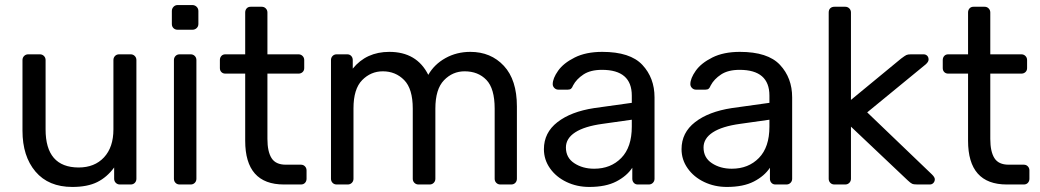

<svg xmlns="http://www.w3.org/2000/svg" viewBox="-20 -737 4155 767"><path d="M69.8 -214.8V-497.1Q69.8 -506.8 76.4 -513.4Q83 -520 92.8 -520H139.2Q148.9 -520 155.5 -513.4Q162.1 -506.8 162.1 -497.1V-220.2Q162.1 -68.4 293.9 -67.9Q357.9 -67.9 395.5 -108.4Q433.1 -148.9 433.1 -220.2V-497.1Q433.1 -506.8 439.5 -513.4Q445.8 -520 456.1 -520H502Q511.7 -520 518.3 -513.4Q524.9 -506.8 524.9 -497.1V-22.9Q524.9 -13.2 518.6 -6.6Q512.2 0 502 0H459Q449.2 0 442.6 -6.6Q436 -13.2 436 -22.9V-67.9Q407.2 -28.8 368.2 -9.5Q329.1 9.8 269 9.8Q173.8 9.8 121.8 -51.5Q69.8 -112.8 69.8 -214.8Z M666.5 -641.1V-692.9Q666.5 -702.6 673.1 -709.7Q679.7 -716.8 689.5 -716.8H748.5Q758.3 -716.8 765.4 -710Q772.5 -703.1 772.5 -692.9V-641.1Q772.5 -631.3 765.6 -624.8Q758.8 -618.2 748.5 -618.2H689.5Q679.7 -618.2 673.1 -624.5Q666.5 -630.9 666.5 -641.1ZM674.8 -22.9V-497.1Q674.8 -506.8 681.2 -513.4Q687.5 -520 697.8 -520H741.7Q751.5 -520 758.1 -513.4Q764.6 -506.8 764.6 -497.1V-22.9Q764.6 -13.2 758.1 -6.6Q751.5 0 741.7 0H697.8Q687.5 0 681.2 -6.6Q674.8 -13.2 674.8 -22.9Z M858.4 -464.8V-497.1Q858.4 -506.8 864.3 -513.4Q870.1 -520 880.4 -520H959.5V-687Q959.5 -696.8 965.3 -703.4Q971.2 -710 981.4 -710H1025.4Q1035.2 -710 1041.7 -703.4Q1048.3 -696.8 1048.3 -687V-520H1172.4Q1182.1 -520 1188.7 -513.4Q1195.3 -506.8 1195.3 -497.1V-464.8Q1195.3 -455.1 1188.7 -449Q1182.1 -442.9 1172.4 -442.9H1048.3V-182.1Q1048.3 -131.3 1064.9 -105.2Q1081.5 -79.1 1121.6 -79.1H1182.1Q1191.9 -79.1 1198.2 -72.5Q1204.6 -65.9 1204.6 -56.2V-22.9Q1204.6 -13.2 1198.5 -6.6Q1192.4 0 1182.1 0H1114.3Q959.5 0 959.5 -174.8V-442.9H880.4Q870.6 -442.9 864.5 -449Q858.4 -455.1 858.4 -464.8Z M1302.2 -22.9V-497.1Q1302.2 -506.8 1308.6 -513.4Q1314.9 -520 1325.2 -520H1367.2Q1377 -520 1383.1 -513.4Q1389.2 -506.8 1389.2 -497.1V-462.9Q1443.4 -529.8 1535.2 -529.8Q1645 -529.8 1690.9 -438Q1714.8 -480 1759.5 -504.9Q1804.2 -529.8 1858.9 -529.8Q1940.9 -529.8 1992.9 -473.9Q2044.9 -418 2044.9 -312V-22.9Q2044.9 -13.2 2038.6 -6.6Q2032.2 0 2022 0H1979Q1969.2 0 1962.6 -6.6Q1956.1 -13.2 1956.1 -22.9V-303.2Q1956.1 -383.3 1923.1 -417.7Q1890.1 -452.1 1835.9 -452.1Q1788.1 -452.1 1753.7 -416.5Q1719.2 -380.9 1719.2 -303.2V-22.9Q1719.2 -13.2 1712.6 -6.6Q1706.1 0 1696.3 0H1651.9Q1642.1 0 1635.5 -6.6Q1628.9 -13.2 1628.9 -22.9V-303.2Q1628.9 -382.3 1594.5 -417.2Q1560.1 -452.1 1509.3 -452.1Q1461.4 -452.1 1426.8 -417Q1392.1 -381.8 1392.1 -304.2V-22.9Q1392.1 -13.2 1385.5 -6.6Q1378.9 0 1369.1 0H1325.2Q1314.9 0 1308.6 -6.6Q1302.2 -13.2 1302.2 -22.9Z M2152.8 -141.1Q2152.8 -207 2206.8 -249Q2260.7 -291 2353.5 -305.2L2503.9 -326.2V-355Q2503.9 -458 2384.8 -458Q2338.9 -458 2310.8 -439.5Q2282.7 -420.9 2269.5 -396Q2265.6 -386.2 2261.2 -382.6Q2256.8 -378.9 2248.5 -378.9H2210Q2201.2 -378.9 2194.6 -385.5Q2188 -392.1 2188 -400.9Q2188 -423.8 2209.5 -454.3Q2231 -484.9 2275.9 -507.3Q2320.8 -529.8 2385.7 -529.8Q2497.6 -529.8 2546.1 -477.8Q2594.7 -425.8 2594.7 -348.1V-22.9Q2594.7 -13.2 2588.1 -6.6Q2581.5 0 2571.8 0H2527.8Q2518.1 0 2512 -6.6Q2505.9 -13.2 2505.9 -22.9V-66.9Q2483.9 -33.7 2441.9 -12Q2399.9 9.8 2334 9.8Q2284.7 9.8 2243.2 -10Q2201.7 -29.8 2177.2 -64.5Q2152.8 -99.1 2152.8 -141.1ZM2240.7 -147.9Q2240.7 -106.9 2274.2 -85Q2307.6 -63 2353.5 -63Q2419.9 -63 2461.9 -106Q2503.9 -148.9 2503.9 -231V-258.8L2386.7 -242.2Q2314.9 -232.4 2277.8 -208.3Q2240.7 -184.1 2240.7 -147.9Z M2702.6 -141.1Q2702.6 -207 2756.6 -249Q2810.5 -291 2903.3 -305.2L3053.7 -326.2V-355Q3053.7 -458 2934.6 -458Q2888.7 -458 2860.6 -439.5Q2832.5 -420.9 2819.3 -396Q2815.4 -386.2 2811 -382.6Q2806.6 -378.9 2798.3 -378.9H2759.8Q2751 -378.9 2744.4 -385.5Q2737.8 -392.1 2737.8 -400.9Q2737.8 -423.8 2759.3 -454.3Q2780.8 -484.9 2825.7 -507.3Q2870.6 -529.8 2935.5 -529.8Q3047.4 -529.8 3095.9 -477.8Q3144.5 -425.8 3144.5 -348.1V-22.9Q3144.5 -13.2 3137.9 -6.6Q3131.3 0 3121.6 0H3077.6Q3067.9 0 3061.8 -6.6Q3055.7 -13.2 3055.7 -22.9V-66.9Q3033.7 -33.7 2991.7 -12Q2949.7 9.8 2883.8 9.8Q2834.5 9.8 2793 -10Q2751.5 -29.8 2727.1 -64.5Q2702.6 -99.1 2702.6 -141.1ZM2790.5 -147.9Q2790.5 -106.9 2824 -85Q2857.4 -63 2903.3 -63Q2969.7 -63 3011.7 -106Q3053.7 -148.9 3053.7 -231V-258.8L2936.5 -242.2Q2864.7 -232.4 2827.6 -208.3Q2790.5 -184.1 2790.5 -147.9Z M3290.5 -22.9V-687Q3290.5 -698.2 3296.9 -704.1Q3303.2 -710 3313.5 -710H3356.4Q3366.2 -710 3372.8 -703.4Q3379.4 -696.8 3379.4 -687V-337.9L3579.6 -502.9Q3594.7 -514.2 3600.6 -517.1Q3606.4 -520 3619.1 -520H3669.4Q3678.2 -520 3683.8 -514.4Q3689.5 -508.8 3689.5 -499Q3689.5 -490.2 3678.2 -480L3444.3 -288.1L3703.1 -40Q3714.4 -28.8 3714.4 -21Q3714.4 -12.2 3708.7 -6.1Q3703.1 0 3694.3 0H3645.5Q3630.4 0 3623.8 -2.9Q3617.2 -5.9 3605.5 -17.1L3379.4 -231V-22.9Q3379.4 -13.2 3372.8 -6.6Q3366.2 0 3356.4 0H3313.5Q3303.2 0 3296.9 -6.6Q3290.5 -13.2 3290.5 -22.9Z M3746.1 -464.8V-497.1Q3746.1 -506.8 3752 -513.4Q3757.8 -520 3768.1 -520H3847.2V-687Q3847.2 -696.8 3853 -703.4Q3858.9 -710 3869.1 -710H3913.1Q3922.9 -710 3929.4 -703.4Q3936 -696.8 3936 -687V-520H4060.1Q4069.8 -520 4076.4 -513.4Q4083 -506.8 4083 -497.1V-464.8Q4083 -455.1 4076.4 -449Q4069.8 -442.9 4060.1 -442.9H3936V-182.1Q3936 -131.3 3952.6 -105.2Q3969.2 -79.1 4009.3 -79.1H4069.8Q4079.6 -79.1 4085.9 -72.5Q4092.3 -65.9 4092.3 -56.2V-22.9Q4092.3 -13.2 4086.2 -6.6Q4080.1 0 4069.8 0H4002Q3847.2 0 3847.2 -174.8V-442.9H3768.1Q3758.3 -442.9 3752.2 -449Q3746.1 -455.1 3746.1 -464.8Z"/></svg>

Font: Rubik AZ
Style: Regular
Weight: 400
Designer: Hubert and Fischer
Foundry: Hubert & Fischer
Version: Version 2.000